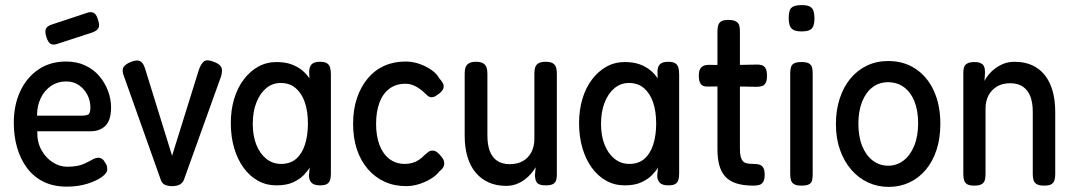

<svg xmlns="http://www.w3.org/2000/svg" viewBox="-20 -717 4206 752"><path d="M242 14Q189 14 150 -5.5Q111 -25 85.5 -59.5Q60 -94 47 -139Q34 -184 34 -236Q34 -305 59 -359Q84 -413 130 -444.5Q176 -476 239 -476Q281 -476 314 -460.5Q347 -445 369 -419Q391 -393 403 -361Q415 -329 415 -297Q415 -246 393 -224.5Q371 -203 336 -203H126Q125 -160 142.5 -129Q160 -98 187 -81Q214 -64 243 -64Q265 -64 281 -67Q297 -70 308.5 -75Q320 -80 329 -85Q338 -90 345.5 -94Q353 -98 362 -99Q371 -100 378.5 -95.5Q386 -91 391 -81Q397 -73 398.5 -67Q400 -61 400 -53Q400 -39 378.5 -23.5Q357 -8 321 3Q285 14 242 14ZM125 -264H299Q317 -264 325.5 -268.5Q334 -273 334 -296Q334 -323 322 -346Q310 -369 289 -383.5Q268 -398 239 -398Q206 -398 180 -380.5Q154 -363 139.5 -332.5Q125 -302 125 -264ZM201 -544Q186 -540 177 -546Q168 -552 162 -571Q155 -592 159.5 -603.5Q164 -615 183 -621L325 -668Q340 -672 349.5 -665Q359 -658 364 -639Q371 -619 366 -608Q361 -597 342 -590Z M654 12Q638 12 626.5 7Q615 2 610 -12L466 -417Q456 -441 463.5 -453.5Q471 -466 492 -474Q513 -483 526.5 -478.5Q540 -474 548 -449L654 -107L759 -444Q767 -467 779 -476.5Q791 -486 820 -474Q847 -463 849 -446.5Q851 -430 843 -410L700 -12Q695 0 683.5 6Q672 12 654 12Z M1233 9Q1212 9 1201.5 0Q1191 -9 1190 -28L1193 -61Q1185 -47 1169.5 -31Q1154 -15 1128 -3Q1102 9 1063 9Q1023 9 990.5 -9Q958 -27 934 -60Q910 -93 897 -137.5Q884 -182 884 -235Q884 -286 897 -329.5Q910 -373 934.5 -405.5Q959 -438 991.5 -456Q1024 -474 1063 -474Q1097 -474 1121.5 -465Q1146 -456 1163.5 -441.5Q1181 -427 1192 -410L1191 -435Q1191 -456 1201 -465.5Q1211 -475 1233 -475Q1252 -475 1261 -469Q1270 -463 1273 -452Q1276 -441 1276 -425V-37Q1276 -23 1273 -12.5Q1270 -2 1261 3.5Q1252 9 1233 9ZM1081 -75Q1117 -75 1140 -95Q1163 -115 1174.5 -151Q1186 -187 1186 -233Q1186 -281 1174 -316Q1162 -351 1138.5 -371.5Q1115 -392 1079 -392Q1047 -392 1022.5 -371.5Q998 -351 984 -315Q970 -279 970 -232Q970 -185 984 -150Q998 -115 1023 -95Q1048 -75 1081 -75Z M1570 12Q1524 12 1486 -5.5Q1448 -23 1420.5 -55Q1393 -87 1378 -131.5Q1363 -176 1363 -232Q1363 -288 1378 -332.5Q1393 -377 1420 -409.5Q1447 -442 1484.5 -459Q1522 -476 1568 -476Q1597 -476 1623.5 -466.5Q1650 -457 1670.5 -442.5Q1691 -428 1700 -411Q1710 -400 1715 -390.5Q1720 -381 1716 -369Q1712 -361 1705.5 -355Q1699 -349 1691 -344Q1672 -330 1656 -341Q1646 -351 1636 -359.5Q1626 -368 1615.5 -374.5Q1605 -381 1593.5 -385Q1582 -389 1568 -389Q1531 -389 1505 -369.5Q1479 -350 1466 -314.5Q1453 -279 1453 -232Q1453 -185 1466 -150Q1479 -115 1504.5 -95Q1530 -75 1566 -75Q1581 -75 1595 -79Q1609 -83 1621 -91Q1633 -99 1642 -109Q1650 -116 1657 -121.5Q1664 -127 1673 -127Q1682 -128 1691 -121.5Q1700 -115 1710 -102Q1718 -92 1719.5 -82.5Q1721 -73 1717 -64Q1713 -55 1701 -46Q1689 -30 1668 -17Q1647 -4 1621.5 4Q1596 12 1570 12Z M1962 11Q1924 11 1894 -2.5Q1864 -16 1843 -41Q1822 -66 1811 -102.5Q1800 -139 1800 -186V-430Q1800 -444 1803.5 -453.5Q1807 -463 1816.5 -469Q1826 -475 1844 -475Q1863 -475 1872.5 -469Q1882 -463 1885.5 -453Q1889 -443 1889 -429V-186Q1889 -150 1898.5 -125Q1908 -100 1927.5 -87Q1947 -74 1976 -74Q2007 -74 2028.5 -86.5Q2050 -99 2061.5 -121.5Q2073 -144 2073 -173V-430Q2073 -444 2076.5 -454Q2080 -464 2089.5 -469.5Q2099 -475 2118 -475Q2136 -475 2145.5 -469Q2155 -463 2158 -453Q2161 -443 2161 -429V-32Q2161 -20 2158 -10.5Q2155 -1 2145.5 4Q2136 9 2117 9Q2103 9 2094.5 6Q2086 3 2082 -3Q2078 -9 2077 -15.5Q2076 -22 2075 -29L2078 -62Q2071 -50 2060.5 -37.5Q2050 -25 2035.5 -14Q2021 -3 2002.5 4Q1984 11 1962 11Z M2597 9Q2576 9 2565.5 0Q2555 -9 2554 -28L2557 -61Q2549 -47 2533.5 -31Q2518 -15 2492 -3Q2466 9 2427 9Q2387 9 2354.5 -9Q2322 -27 2298 -60Q2274 -93 2261 -137.5Q2248 -182 2248 -235Q2248 -286 2261 -329.5Q2274 -373 2298.5 -405.5Q2323 -438 2355.5 -456Q2388 -474 2427 -474Q2461 -474 2485.5 -465Q2510 -456 2527.5 -441.5Q2545 -427 2556 -410L2555 -435Q2555 -456 2565 -465.5Q2575 -475 2597 -475Q2616 -475 2625 -469Q2634 -463 2637 -452Q2640 -441 2640 -425V-37Q2640 -23 2637 -12.5Q2634 -2 2625 3.5Q2616 9 2597 9ZM2445 -75Q2481 -75 2504 -95Q2527 -115 2538.5 -151Q2550 -187 2550 -233Q2550 -281 2538 -316Q2526 -351 2502.5 -371.5Q2479 -392 2443 -392Q2411 -392 2386.5 -371.5Q2362 -351 2348 -315Q2334 -279 2334 -232Q2334 -185 2348 -150Q2362 -115 2387 -95Q2412 -75 2445 -75Z M2931 10Q2892 10 2865 1.5Q2838 -7 2821.5 -24.5Q2805 -42 2797.5 -69Q2790 -96 2790 -133V-594Q2790 -608 2793 -618Q2796 -628 2805 -633.5Q2814 -639 2833 -639Q2852 -639 2862 -633.5Q2872 -628 2875 -618.5Q2878 -609 2878 -595V-135Q2878 -115 2881 -103.5Q2884 -92 2890 -85.5Q2896 -79 2906.5 -77Q2917 -75 2931 -75Q2946 -75 2955 -72Q2964 -69 2969.5 -60Q2975 -51 2975 -33Q2975 -14 2969 -4.5Q2963 5 2953 7.5Q2943 10 2931 10ZM2756 -463 2835 -462 2939 -464Q2953 -465 2963 -462Q2973 -459 2978.5 -449.5Q2984 -440 2984 -421Q2984 -402 2979 -392.5Q2974 -383 2965 -380Q2956 -377 2942 -377L2836 -379L2753 -378Q2733 -377 2725 -387.5Q2717 -398 2717 -421Q2717 -443 2726.5 -453Q2736 -463 2756 -463Z M3119 10Q3100 10 3090.5 4.5Q3081 -1 3078 -11Q3075 -21 3075 -35V-430Q3075 -444 3078 -454Q3081 -464 3090.5 -469Q3100 -474 3120 -474Q3139 -474 3148.5 -468.5Q3158 -463 3160.5 -453Q3163 -443 3163 -428V-34Q3163 -20 3160.5 -10Q3158 0 3148.5 5Q3139 10 3119 10ZM3119 -594Q3097 -594 3086.5 -600.5Q3076 -607 3072.5 -619Q3069 -631 3069 -647Q3069 -663 3072.5 -674.5Q3076 -686 3087 -691.5Q3098 -697 3120 -697Q3142 -697 3152.5 -691Q3163 -685 3166.5 -673Q3170 -661 3170 -645Q3170 -629 3166.5 -617.5Q3163 -606 3152.5 -600Q3142 -594 3119 -594Z M3461 15Q3417 15 3379.5 -2.5Q3342 -20 3314 -52.5Q3286 -85 3270 -130Q3254 -175 3254 -231Q3254 -286 3269 -331.5Q3284 -377 3311 -409.5Q3338 -442 3375.5 -460Q3413 -478 3459 -478Q3520 -478 3566 -447.5Q3612 -417 3637.5 -361.5Q3663 -306 3663 -232Q3663 -175 3648 -129.5Q3633 -84 3605.5 -51.5Q3578 -19 3541 -2Q3504 15 3461 15ZM3459 -68Q3492 -68 3518.5 -88Q3545 -108 3560.5 -145.5Q3576 -183 3576 -234Q3576 -284 3561.5 -320Q3547 -356 3520.5 -375.5Q3494 -395 3458 -395Q3423 -395 3397 -375Q3371 -355 3356.5 -318.5Q3342 -282 3342 -233Q3342 -182 3357 -145Q3372 -108 3398.5 -88Q3425 -68 3459 -68Z M3796 10Q3777 10 3768 4.5Q3759 -1 3756 -11.5Q3753 -22 3753 -35V-432Q3753 -445 3756 -454Q3759 -463 3768.5 -468.5Q3778 -474 3797 -474Q3812 -474 3820.5 -470Q3829 -466 3832.5 -460Q3836 -454 3837 -447Q3838 -440 3838 -434L3836 -400Q3843 -414 3854 -427Q3865 -440 3880.5 -451Q3896 -462 3914 -468.5Q3932 -475 3954 -475Q3992 -475 4021.5 -462Q4051 -449 4071.5 -423.5Q4092 -398 4102.5 -361.5Q4113 -325 4113 -278V-34Q4113 -21 4110 -11Q4107 -1 4098 4.5Q4089 10 4070 10Q4051 10 4041 4.5Q4031 -1 4028 -11.5Q4025 -22 4025 -35V-279Q4025 -315 4015.5 -339.5Q4006 -364 3986.5 -377.5Q3967 -391 3936 -391Q3906 -391 3884.5 -378Q3863 -365 3851.5 -343Q3840 -321 3840 -291V-34Q3840 -21 3837 -11Q3834 -1 3824.5 4.5Q3815 10 3796 10Z"/></svg>

Font: Fredoka SemiCondensed
Style: Regular
Weight: 400
Width: 4
Designer: Ben Nathan
Foundry: Milena B. Brandão, Ben Nathan
Version: Version 2.001